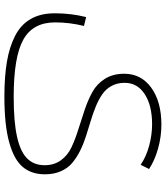

<svg xmlns="http://www.w3.org/2000/svg" viewBox="39 -566 749 867"><g transform="rotate(90 413.5 -132.5)"><path d="M417 222.2Q326.2 222.2 259.3 210.9Q192.4 199.7 141.8 173.8Q91.3 147.9 65.7 103.3Q40 58.6 40 -5.9Q40 -78.6 57.1 -147L97.2 -137.2Q81.1 -72.8 81.1 -6.8Q81.1 93.3 158.9 136.7Q236.8 180.2 417 180.2Q527.8 180.2 595.5 165.5Q663.1 150.9 694.3 120.6Q725.6 90.3 726.1 41Q726.1 -2.4 703.6 -33.2Q681.2 -64 644.5 -81.1Q607.9 -98.1 564 -111.8Q520 -125.5 475.8 -140.4Q431.6 -155.3 395.3 -175.3Q358.9 -195.3 335.9 -231.7Q313 -268.1 313 -318.8Q313 -395.5 376.2 -441.2Q439.5 -486.8 543 -486.8Q596.7 -486.8 650.4 -471.9Q704.1 -457 743.2 -431.2L724.1 -393.1Q687 -418.5 637.7 -431.6Q588.4 -444.8 541 -444.8Q456.5 -444.8 405.3 -411.6Q354 -378.4 354 -320.8Q354 -287.1 368.2 -261.5Q382.3 -235.8 406.2 -219.5Q430.2 -203.1 461.2 -190.4Q492.2 -177.7 526.6 -167.5Q561 -157.2 595.2 -146.2Q629.4 -135.3 660.4 -119.9Q691.4 -104.5 715.3 -84.5Q739.3 -64.5 753.2 -33Q767.1 -1.5 767.1 39.1Q767.1 100.1 733.6 139.6Q700.2 179.2 621.8 200.7Q543.5 222.2 417 222.2Z"/></g></svg>

Font: Montserrat-Arabic ExtraLight
Style: Regular
Weight: 275
Designer: Mohamed Gaber
Foundry: Kief Type Foundry
Version: Version 5.008;PS 005.008;hotconv 1.0.88;makeotf.lib2.5.64775